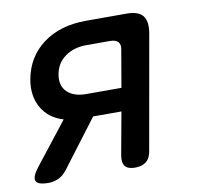

<svg xmlns="http://www.w3.org/2000/svg" viewBox="-67 -621 734 702"><g transform="rotate(-10 300.0 -270.0)"><path d="M58 10Q18 10 12 -6Q6 -22 33 -56L153 -209Q99 -225 73.5 -269Q48 -313 58 -373Q73 -456 136.5 -503Q200 -550 296 -550H446Q490 -550 506.5 -529.5Q523 -509 516 -466L441 -42Q437 -15 421.5 -2.5Q406 10 380 10Q354 10 343.5 -2.5Q333 -15 337 -42L366 -201H261L127 -24Q113 -6 95.5 2Q78 10 58 10ZM404 -420Q409 -441 400 -451.5Q391 -462 370 -462H282Q235 -462 202.5 -438.5Q170 -415 163 -374Q156 -333 180 -309.5Q204 -286 251 -286H381Z"/></g></svg>

Font: Maple Mono Medium
Style: Italic
Weight: 500
Italic angle: -10°
Monospace: yes
Designer: subframe7536
Version: Version 7.000